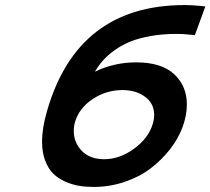

<svg xmlns="http://www.w3.org/2000/svg" viewBox="-20 -719 823 751"><path d="M702.1 -699.2Q729.5 -699.2 764.6 -695.8L783.2 -693.8L742.2 -581.5L722.2 -583.5Q697.3 -586.4 671.9 -586.4Q616.2 -586.4 569.3 -578.1Q522.5 -569.8 489.3 -556.2Q456.1 -542.5 428.5 -522.7Q400.9 -502.9 383.3 -482.9Q365.7 -462.9 351.1 -438.5Q426.8 -475.1 512.2 -475.1Q611.3 -475.1 661.1 -429Q710.9 -382.8 710.9 -310.1Q710.9 -267.6 694.3 -222.4Q677.7 -177.2 645.3 -135.5Q612.8 -93.8 569.3 -60.5Q525.9 -27.3 467.5 -7.6Q409.2 12.2 345.7 12.2Q315.4 12.2 289.1 7.8Q262.7 3.4 235.4 -8.5Q208 -20.5 188.5 -39.6Q168.9 -58.6 156.7 -90.8Q144.5 -123 144.5 -164.6Q144.5 -218.3 164.1 -285.2Q283.2 -699.2 702.1 -699.2ZM459 -366.7Q395.5 -366.7 342.5 -331.5Q289.6 -296.4 273.4 -241.7Q268.6 -225.1 268.6 -207Q268.6 -160.6 300.5 -128.4Q332.5 -96.2 387.2 -96.2Q448.2 -96.2 504.9 -137.7Q561.5 -179.2 578.1 -236.3Q583 -252.9 583 -269.5Q583 -314 547.6 -340.3Q512.2 -366.7 459 -366.7Z"/></svg>

Font: Cantarell
Style: Bold Italic
Weight: 700
Italic angle: -16°
Designer: Dave Crossland
Version: Version 1.004